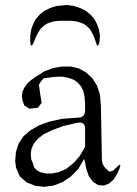

<svg xmlns="http://www.w3.org/2000/svg" viewBox="-20 -757 540 759"><path d="M309.6 -396.5 300.8 -415 288.1 -429.7 272.5 -441.4 251 -449.2 225.6 -454.1 196.3 -453.1 152.3 -447.3 141.6 -434.6 133.8 -421.9 140.6 -374 144.5 -350.6 129.9 -331.1 96.7 -327.1 76.2 -339.8 69.3 -358.4 66.4 -377 69.3 -395.5 77.1 -412.1 87.9 -426.8 101.6 -439.5 123 -455.1 133.8 -460.9 154.3 -474.6 190.4 -488.3 225.6 -494.1H259.8L292 -486.3L320.3 -470.7L344.7 -448.2L363.3 -418.9L375 -383.8L378.9 -338.9L382.8 -127Q382.8 -97.7 414.1 -78.1L427.7 -83L444.3 -98.6Q461.9 -117.2 452.1 -89.8L441.4 -66.4L428.7 -46.9L412.1 -32.2L391.6 -23.4L368.2 -25.4L347.7 -38.1L331.1 -60.5L321.3 -88.9L316.4 -113.3L312.5 -128.9L290 -89.8L260.7 -59.6L227.5 -37.1L191.4 -23.4L154.3 -18.6L119.1 -22.5L85 -36.1L57.6 -60.5L43 -95.7L40 -121.1L43 -156.2L53.7 -189.5L73.2 -218.8L100.6 -242.2L134.8 -261.7L175.8 -276.4L224.6 -287.1L287.1 -292Q316.4 -292 316.4 -321.3V-344.7L314.5 -373ZM284.2 -271.5 230.5 -258.8 187.5 -243.2 153.3 -226.6 128.9 -208 113.3 -188.5 104.5 -168.9 101.6 -149.4 103.5 -127 110.4 -110.4 114.3 -96.7 124 -85 139.6 -76.2 161.1 -71.3H186.5L213.9 -77.1L242.2 -89.8L269.5 -111.3L294.9 -139.6L316.4 -176.8V-249Q316.4 -277.3 284.2 -271.5ZM233.4 -674.8H212.9L195.3 -672.9L179.7 -668.9L165 -663.1L153.3 -655.3L141.6 -644.5L131.8 -629.9L122.1 -611.3L112.3 -586.9Q101.6 -564.5 99.6 -591.8V-617.2L103.5 -640.6L111.3 -662.1L122.1 -682.6L137.7 -700.2L156.2 -714.8L178.7 -725.6L203.1 -733.4L244.1 -737.3L271.5 -733.4L295.9 -725.6L318.4 -714.8L336.9 -700.2L352.5 -682.6L363.3 -662.1L371.1 -640.6L375 -617.2L373 -587.9Q364.3 -564.5 359.4 -589.8L351.6 -611.3L342.8 -629.9L333 -644.5L321.3 -655.3L309.6 -663.1L294.9 -668.9L279.3 -672.9L261.7 -674.8Z"/></svg>

Font: B2 Hana
Style: Regular
Weight: 500
Version: 2020-08-05; (max)